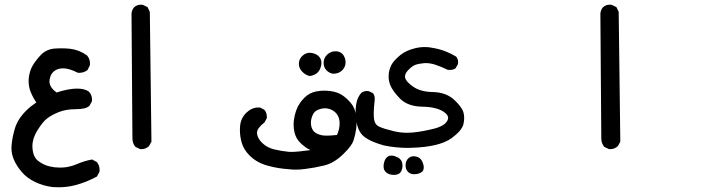

<svg xmlns="http://www.w3.org/2000/svg" viewBox="-20 -459 3040 819"><path d="M38.1 219.2Q28.8 196.3 28.8 171.9Q28.8 163.6 29.8 155.8Q33.2 123.5 43 90.8Q54.7 49.8 91.8 12.7Q110.8 -5.9 134.8 -22Q118.7 -46.4 110.4 -67.9Q102.1 -89.4 102.1 -112.3Q102.1 -133.3 108.4 -153.8Q112.3 -167.5 119.1 -178.7Q132.3 -201.2 153.3 -223.6Q175.8 -247.6 209.5 -251.5Q224.6 -252.9 241.7 -252.9Q258.8 -252.9 278.8 -251Q317.4 -246.6 351.1 -222.7Q363.8 -208 363.8 -188.5Q363.8 -185.1 363.3 -180.2L353 -159.7L351.1 -158.7Q336.9 -148.4 317.9 -148.4Q315.9 -148.4 312.5 -148.4Q275.4 -167.5 249 -167.5Q238.3 -167.5 228.5 -164.6Q197.3 -154.3 191.9 -120.6Q190.9 -116.2 190.9 -112.3Q190.9 -85.9 221.7 -64.5Q245.1 -72.3 267.6 -76.7Q290 -81.1 308.6 -81.1Q341.8 -81.1 358.9 -68.4Q372.6 -53.7 372.6 -34.7Q372.6 -31.7 372.1 -26.9L361.8 -7.8L360.4 -6.8Q352.1 0.5 337.4 3.7Q322.8 6.8 302.2 6.8Q262.2 6.8 232.2 18.6Q202.1 30.3 182.1 45.4Q162.1 60.1 138.7 98.6Q118.2 131.8 118.2 165Q118.2 169.4 118.7 174.3Q121.6 210.9 142.6 227.1Q164.6 244.6 192.4 251Q212.9 255.9 234.9 255.9Q253.9 255.9 267.1 253.4Q290 249 306.6 241.7Q337.4 228 372.6 221.2L392.6 231.9L394 233.4Q404.8 247.1 404.8 265.6Q404.8 269 404.3 273.9L393.6 293.9Q349.6 317.9 303.7 330.1Q268.6 339.8 230 339.8Q213.9 339.8 204.1 338.9Q165.5 334 130.9 317.9Q95.7 301.3 72.8 274.7Q49.8 248 38.1 219.2Z M581.1 -439Q584.5 -439 588.9 -438.5L609.4 -428.7L619.1 -408.2L626 145.5L615.7 164.1Q601.6 177.2 584 177.2Q581.1 177.2 577.1 176.8L557.6 167.5L556.2 166Q544.9 150.9 544.9 131.8L541 -400.9Q542 -416 552.2 -428.2Q564.5 -439 581.1 -439Z M1232.4 72.3Q1232.4 62 1233.9 52.2Q1239.7 9.3 1259.8 -20Q1268.1 -31.7 1278.8 -42.5Q1300.3 -64 1330.6 -69.3Q1347.2 -72.3 1362.1 -72.3Q1377 -72.3 1391.1 -70.3Q1420.9 -65.9 1440.4 -52.7Q1459.5 -40 1476.6 -19.5Q1494.6 1.5 1499 34.2Q1502.9 65.4 1499 92.3Q1495.1 119.1 1487.8 140.6Q1484.4 151.4 1474.6 164.6Q1463.4 180.2 1442.4 200.2Q1404.3 236.8 1363 246.8Q1321.8 256.8 1282.2 261.7Q1260.3 264.6 1242.7 264.6Q1225.1 264.6 1210.9 262.7Q1165.5 259.8 1123 248Q1076.2 235.8 1044.4 204.1Q1018.6 178.2 1010.7 148.4Q1003.4 123 1003.4 95.2Q1003.4 88.9 1003.9 82Q1005.9 45.4 1031.7 21Q1054.7 -0.5 1081.5 -0.5Q1085 -0.5 1090.3 0L1107.4 9.3L1108.4 10.3Q1118.2 21.5 1118.2 39.6Q1118.2 41.5 1118.2 44.9L1108.4 63Q1076.2 87.9 1076.2 107.4Q1076.2 108.4 1076.2 109.9Q1078.6 131.8 1099.1 151.4Q1120.1 171.4 1150.6 178.5Q1181.2 185.5 1210.9 188.5Q1215.3 189 1221.7 189Q1248.5 189 1304.7 181.2Q1300.3 179.2 1293.7 175.8Q1287.1 172.4 1278.8 165.5Q1268.6 158.2 1260.3 149.4Q1242.7 132.3 1236.3 106Q1232.4 89.4 1232.4 72.3ZM1428.7 67.9Q1428.7 31.2 1401.9 13.7Q1385.3 2.9 1366.2 2.9Q1358.4 2.9 1350.1 4.9Q1322.8 10.7 1314 31.2Q1306.2 48.3 1306.2 64.5Q1306.2 79.1 1311.5 90.3Q1314.9 98.6 1321.3 104Q1333.5 113.8 1351.6 117.7Q1359.4 119.6 1375 119.6Q1390.6 119.6 1417.5 116.7Q1428.7 91.3 1428.7 67.9ZM1254.9 -186.5Q1254.9 -209 1272.5 -223.1Q1285.2 -233.9 1301.3 -233.9Q1306.2 -233.9 1311 -232.9Q1332.5 -229 1343.3 -214.8Q1351.1 -204.1 1351.1 -190.4Q1351.1 -179.7 1346.7 -168.5Q1342.3 -156.7 1333.5 -148.4Q1320.8 -137.2 1301.8 -134.8H1300.3L1298.8 -135.3Q1282.2 -139.6 1268.6 -153.8Q1254.9 -168 1254.9 -186.5ZM1410.6 -240.2Q1435.5 -240.2 1446.8 -220.7Q1454.1 -207.5 1454.1 -193.8Q1454.1 -181.6 1448.7 -171.4Q1444.3 -162.6 1436.5 -156.2Q1422.9 -144.5 1400.4 -144.5H1399.9Q1384.8 -147 1372.6 -159.2Q1360.4 -171.4 1360.4 -191.4Q1360.4 -211.4 1375.5 -225.8Q1390.6 -240.2 1410.6 -240.2Z M1626 275.4Q1616.2 266.1 1616.2 251Q1616.2 246.1 1616.7 242.2Q1619.6 221.7 1630.9 211.4Q1638.7 204.6 1650.4 204.6Q1657.7 204.6 1665 207.5Q1678.7 211.9 1685.8 218.8Q1692.9 225.6 1694.8 233.6Q1696.8 241.7 1696.8 246.1Q1696.8 250.5 1696.8 252.4Q1695.8 261.2 1692.9 268.1Q1689.9 274.9 1686.5 278.3Q1677.2 287.1 1660.6 287.1Q1638.7 287.1 1626 275.4ZM1746.1 284.2Q1730.5 284.2 1720.2 273.9Q1710 263.7 1710 246.1Q1710 225.6 1724.1 214.4Q1733.4 207.5 1744.6 207.5Q1751.5 207.5 1759.3 210Q1778.8 216.8 1785.2 240.7Q1787.6 248.5 1787.6 254.9Q1787.6 266.6 1780.8 273.4L1777.3 275.9Q1765.1 284.2 1746.1 284.2ZM1497.1 16.6Q1497.1 -9.3 1502.9 -29.5Q1508.8 -49.8 1522.5 -64Q1533.2 -70.8 1545.9 -70.8Q1549.3 -70.8 1554.2 -69.8L1570.8 -61.5L1572.3 -60.1Q1578.6 -49.8 1578.6 -37.1Q1578.6 -33.7 1578.1 -30.3Q1574.2 4.9 1574.2 23.9Q1574.2 43 1576.2 52.7Q1580.1 73.7 1597.2 81.1Q1616.7 90.3 1657.7 100.1Q1687 107.4 1716.3 107.4Q1727.5 107.4 1739.3 106.4Q1780.8 102.5 1829.6 90.3Q1875.5 79.1 1888.2 55.7Q1891.6 49.3 1891.6 43.5Q1891.6 30.3 1871.6 17.1Q1840.3 -2.9 1782.2 -3.9Q1718.3 -4.9 1685.1 -39.6Q1653.3 -72.8 1644 -97.7Q1637.7 -115.2 1637.7 -132.8Q1637.7 -141.1 1638.7 -148.9Q1643.1 -173.8 1654.8 -190.4Q1666 -206.5 1689 -225.1Q1712.4 -243.7 1747.6 -252.4Q1769.5 -258.3 1791 -258.3Q1804.2 -258.3 1815.2 -256.6Q1826.2 -254.9 1834 -253.2Q1841.8 -251.5 1849.1 -250Q1887.7 -240.2 1925.3 -217.8L1926.3 -216.8Q1934.1 -207 1934.1 -193.4Q1934.1 -189.9 1933.1 -185.1L1923.8 -168.5L1922.4 -167Q1912.1 -160.6 1898.9 -160.6Q1895.5 -160.6 1890.1 -161.1Q1863.3 -174.3 1836.4 -183.1Q1815.4 -189.9 1796.4 -189.9Q1792 -189.9 1788.1 -189.5Q1765.6 -187.5 1751 -182.1Q1736.8 -176.8 1720.2 -158.7Q1707.5 -145.5 1707.5 -132.3Q1707.5 -129.4 1708.5 -127Q1711.9 -110.4 1742.9 -88.9Q1773.9 -67.4 1825.7 -66.4Q1882.8 -65.4 1917.5 -33.2Q1951.2 -1.5 1957 21Q1960 31.2 1960 43.7Q1960 56.2 1957 70.3Q1950.2 98.1 1906.2 130.4Q1854 168 1735.4 171.4Q1726.6 171.9 1718 171.9Q1709.5 171.9 1697.5 171.4Q1685.5 170.9 1670.4 169.4Q1639.6 166.5 1612.3 160.2V159.7Q1539.1 138.7 1518.6 108.4Q1497.1 77.1 1497.1 16.6Z M2581.1 -439Q2584.5 -439 2588.9 -438.5L2609.4 -428.7L2619.1 -408.2L2626 145.5L2615.7 164.1Q2601.6 177.2 2584 177.2Q2581.1 177.2 2577.1 176.8L2557.6 167.5L2556.2 166Q2544.9 150.9 2544.9 131.8L2541 -400.9Q2542 -416 2552.2 -428.2Q2564.5 -439 2581.1 -439Z"/></svg>

Font: Bakudai
Style: Bold
Weight: 700
Version: Version 1.48